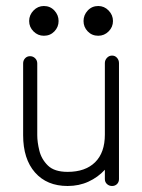

<svg xmlns="http://www.w3.org/2000/svg" viewBox="-20 -606 473 639"><path d="M205 13Q136 13 96.5 -32Q57 -77 57 -156V-395Q57 -405 63.5 -412Q70 -419 80 -419Q90 -419 97 -412Q104 -405 104 -395V-156Q104 -133 111 -104.5Q118 -76 139.5 -55Q161 -34 205 -34Q264 -34 296.5 -66Q329 -98 329 -158V-396Q329 -406 336 -413.5Q343 -421 353 -421Q363 -421 369.5 -413.5Q376 -406 376 -396V-10Q376 0 369.5 6.5Q363 13 353 13Q343 13 336 6.5Q329 0 329 -10V-41Q306 -16 274.5 -1.5Q243 13 205 13ZM126 -487Q106 -487 91.5 -501.5Q77 -516 77 -536Q77 -556 91.5 -571Q106 -586 126 -586Q147 -586 161 -571Q175 -556 175 -536Q175 -516 161 -501.5Q147 -487 126 -487ZM307 -487Q286 -487 272 -501.5Q258 -516 258 -536Q258 -556 272 -571Q286 -586 307 -586Q327 -586 341.5 -571Q356 -556 356 -536Q356 -516 341.5 -501.5Q327 -487 307 -487Z"/></svg>

Font: Zen Kurenaido
Style: ARC
Weight: 400
Designer: Yoshimichi Ohira
Foundry: Positype
Version: Version 1.001